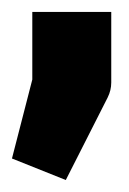

<svg xmlns="http://www.w3.org/2000/svg" viewBox="-42 -148 215 321"><path d="M-22 117 12 -15V-128H144V-10Q144 3 138 15L68 153Z"/></svg>

Font: BroshK
Style: Medium
Weight: 500
Designer: gluk
Foundry: gluk
Version: Version 0.60